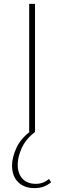

<svg xmlns="http://www.w3.org/2000/svg" viewBox="-20 -678 330 987"><path d="M130 0V-658H160V0ZM157 289Q104 289 73 258Q42 227 42 173Q42 130 65.5 80Q89 30 146 -10L160 0Q113 37 92 82.5Q71 128 71 169Q71 214 95.5 240.5Q120 267 164 267Q185 267 201.5 260.5Q218 254 232 242L243 259Q224 274 204 281.5Q184 289 157 289Z"/></svg>

Font: Ysabeau Office Thin
Style: Regular
Weight: 250
Designer: Christian Thalmann (Catharsis Fonts)
Version: Version 2.001;gftools[0.9.30]; featfreeze: tnum,lnum,ss02